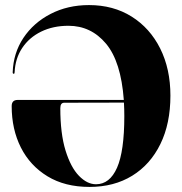

<svg xmlns="http://www.w3.org/2000/svg" viewBox="-20 -728 715 756"><path d="M26 -310Q26 -334.5 49.5 -334.5H467.5Q456.5 -485.5 397.5 -556Q338.5 -626.5 249.5 -626.5Q189 -626.5 142 -603.5Q95 -580.5 67.5 -539.2Q40 -498 37.5 -443Q37.5 -437.5 34 -437.5Q30 -437.5 30 -443.5Q32.5 -519 72.2 -578.8Q112 -638.5 179.2 -673.2Q246.5 -708 330.5 -708Q426 -708 498.2 -662.8Q570.5 -617.5 610.8 -537Q651 -456.5 651 -351.5Q651 -241.5 611.5 -160.8Q572 -80 500.5 -36Q429 8 332.5 8Q235.5 8 167 -33.8Q98.5 -75.5 62.2 -147.2Q26 -219 26 -310ZM217.5 -302Q217.5 -202 238 -135.5Q258.5 -69 290.8 -35.8Q323 -2.5 358 -2.5Q412 -2.5 440.8 -67.5Q469.5 -132.5 469.5 -271Q469.5 -298.5 468 -324L233 -323.5Q217.5 -323.5 217.5 -302Z"/></svg>

Font: Fraunces 144pt S000
Style: Bold
Weight: 700
Version: Version 1.000; ttfautohint (v1.8.3)